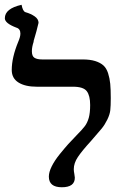

<svg xmlns="http://www.w3.org/2000/svg" viewBox="-28 -770 523 801"><path d="M105 -556.2Q105 -535.6 116 -528.8Q127 -522 147.9 -522H315.9Q347.7 -522 368.9 -515.4Q390.1 -508.8 403.1 -497.3Q416 -485.8 422.9 -464.6Q429.7 -443.4 431.9 -420.4Q434.1 -397.5 434.1 -360.8Q434.1 -327.6 432.1 -310.1Q430.2 -292.5 419.7 -271Q409.2 -249.5 396 -233.4Q382.8 -217.3 351.1 -181.2Q314 -140.6 296.9 -115Q279.8 -89.4 279.8 -64Q279.8 -56.2 282.2 -43.9Q284.2 -32.2 284.2 -28.8Q284.2 11.2 230 11.2Q175.8 11.2 175.8 -33.2Q175.8 -51.8 187.7 -75.9Q199.7 -100.1 221.4 -127Q243.2 -153.8 256.8 -168.9L291 -205.1Q316.9 -231.4 326.2 -244.1Q336.4 -257.8 342.3 -278.3Q348.1 -298.8 348.1 -332Q348.1 -371.1 334 -389.6Q319.8 -408.2 276.9 -408.2H126Q77.1 -408.2 49.1 -425.8Q21 -443.4 21 -478Q21 -529.8 47.9 -595.2Q57.1 -616.2 57.1 -629.9Q57.1 -649.9 40 -654.8Q-7.8 -672.9 -7.8 -693.8Q-7.8 -734.4 62 -750Q66.9 -723.1 78.1 -719.2Q100.6 -712.9 116.7 -701.7Q132.8 -690.4 132.8 -674.8Q132.8 -672.4 123.8 -638.9Q114.7 -605.5 111.8 -597.2H112.8Q105 -574.7 105 -556.2Z"/></svg>

Font: Linux Libertine G
Style: Bold
Weight: 700
Designer: Philipp H. Poll
Foundry: Philipp H. Poll
Version: Version 5.0.3